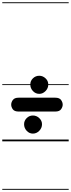

<svg xmlns="http://www.w3.org/2000/svg" viewBox="-25 -1250 628 1698"><path d="M266 -68.5Q234 -68.5 211 -93.2Q188 -118 188 -151.5Q188 -182.5 211 -205.5Q234 -228.5 266 -228.5Q298 -228.5 322.2 -205.5Q346.5 -182.5 346.5 -151.5Q346.5 -118 322.2 -93.2Q298 -68.5 266 -68.5ZM74 -324.5Q74 -345.5 88.5 -365.8Q103 -386 140 -386H463.5Q500.5 -386 515 -365.8Q529.5 -345.5 529.5 -324.5Q529.5 -304 515 -283.8Q500.5 -263.5 463.5 -263.5H140Q103 -263.5 88.5 -283.2Q74 -303 74 -324.5ZM243 -502.5Q243 -534.5 266.2 -557.2Q289.5 -580 322.5 -580Q353.5 -580 377.8 -557.2Q402 -534.5 402 -502.5Q402 -469.5 377.8 -444.8Q353.5 -420 322.5 -420Q289.5 -420 266.2 -444.8Q243 -469.5 243 -502.5ZM266 -68.5Q234 -68.5 211 -93.2Q188 -118 188 -151.5Q188 -182.5 211 -205.5Q234 -228.5 266 -228.5Q298 -228.5 322.2 -205.5Q346.5 -182.5 346.5 -151.5Q346.5 -118 322.2 -93.2Q298 -68.5 266 -68.5ZM74 -324.5Q74 -345.5 88.5 -365.8Q103 -386 140 -386H463.5Q500.5 -386 515 -365.8Q529.5 -345.5 529.5 -324.5Q529.5 -304 515 -283.8Q500.5 -263.5 463.5 -263.5H140Q103 -263.5 88.5 -283.2Q74 -303 74 -324.5ZM243 -502.5Q243 -534.5 266.2 -557.2Q289.5 -580 322.5 -580Q353.5 -580 377.8 -557.2Q402 -534.5 402 -502.5Q402 -469.5 377.8 -444.8Q353.5 -420 322.5 -420Q289.5 -420 266.2 -444.8Q243 -469.5 243 -502.5ZM-5 420.5H582.5V428.5H-5ZM-5 -16H582.5V0H-5ZM-5 -505.5H582.5V-497.5H-5ZM-5 -1230H582.5V-1222H-5Z"/></svg>

Font: Edu VIC WA NT Pre Guide
Style: Regular
Weight: 400
Designer: Tina and Corey Anderson, Eben Sorkin, Mirko Velimirovic
Foundry: Google for Education
Version: Version 1.000